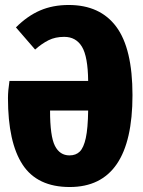

<svg xmlns="http://www.w3.org/2000/svg" viewBox="-20 -733 574 771"><path d="M512 -351Q512 18 260 18Q130 18 71 -71.5Q12 -161 12 -339Q12 -368 18 -408H334Q333 -506 309 -545.5Q285 -585 238 -585Q202 -585 175 -571.5Q148 -558 121 -534L44 -623Q90 -669 141 -691Q192 -713 256 -713Q382 -713 447 -625.5Q512 -538 512 -351ZM334 -289H181Q181 -186 200.5 -147.5Q220 -109 259 -109Q285 -109 300.5 -124.5Q316 -140 324.5 -178.5Q333 -217 334 -289Z"/></svg>

Font: Fira Sans Compressed ExtraBold
Style: Regular
Weight: 800
Width: 1
Designer: bBox Type GmbH & Carrois Corporate GbR & Edenspiekermann AG
Foundry: bBox Type GmbH & Carrois Corporate GbR & Edenspiekermann AG
Version: Version 4.301